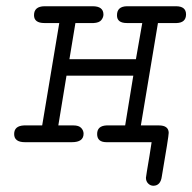

<svg xmlns="http://www.w3.org/2000/svg" viewBox="-20 -451 610 609"><path d="M56.2 -53.2H113.8L168 -377.9H121.1Q87.9 -377.9 87.9 -402.8Q87.9 -430.7 121.1 -431.2H273.9Q308.1 -431.2 308.1 -404.8Q308.1 -396 301.5 -387.5Q294.9 -378.9 276.9 -377.9H219.2L200.2 -263.2H411.1L431.2 -377.9H382.8Q350.6 -377.9 351.1 -402.8Q351.1 -430.7 382.8 -431.2H538.1Q570.3 -431.2 570.1 -405Q569.8 -378.9 540 -377.9H481L426.8 -53.2H483.9Q514.6 -53.2 515.1 -29.8Q515.1 -18.6 493.2 108.9Q489.3 137.7 466.8 138.2Q457 138.2 450 131.1Q442.9 124 442.9 112.8Q442.9 110.8 446 92Q449.2 73.2 454.1 43.7Q459 14.2 460.9 0H317.9Q288.1 0 288.1 -25.9Q288.1 -51.8 317.9 -53.2H377L402.8 -210.9H190.9L165 -53.2H212.9Q230 -53.2 237.5 -45.2Q245.1 -37.1 245.1 -26.9Q245.1 0 208 0H59.1Q24.9 0 24.9 -25.9Q24.9 -51.8 56.2 -53.2Z"/></svg>

Font: CMU Typewriter Text
Style: LightOblique
Weight: 200
Italic angle: -9.46001°
Version: Version 0.7.0